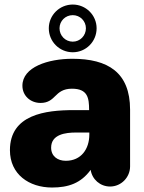

<svg xmlns="http://www.w3.org/2000/svg" viewBox="-20 -817 637 849"><path d="M301.8 -585.9C359.9 -585.9 407.2 -632.8 407.2 -691.9C407.2 -750 359.9 -796.9 301.8 -796.9C243.2 -796.9 195.8 -750 195.8 -691.9C195.8 -632.8 243.2 -585.9 301.8 -585.9ZM301.8 -632.8C269 -632.8 243.2 -659.2 243.2 -691.9C243.2 -724.1 269 -750 301.8 -750C334 -750 359.9 -724.1 359.9 -691.9C359.9 -659.2 334 -632.8 301.8 -632.8ZM210 12.2C282.2 12.2 337.9 -6.8 380.9 -65.9C387.2 -23.9 422.9 7.8 466.8 7.8C516.1 7.8 555.2 -33.2 555.2 -81.1V-332C555.2 -497.1 457 -557.1 299.8 -557.1C193.8 -557.1 79.1 -521 79.1 -438C79.1 -393.1 115.2 -361.8 159.2 -361.8C191.9 -361.8 208 -376 224.1 -392.1C240.2 -408.2 258.8 -424.8 297.9 -424.8C368.2 -424.8 374 -383.8 374 -330.1H306.2C182.1 -330.1 23.9 -311 23.9 -152.8C23.9 -45.9 108.9 12.2 210 12.2ZM271 -106C234.9 -106 206.1 -126 206.1 -164.1C206.1 -223.1 270 -231 315.9 -231H375V-222.2C375 -158.2 338.9 -106 271 -106Z"/></svg>

Font: Jellee Bold
Style: Regular
Weight: 700
Designer: Alfredo Marco Pradil
Foundry: Hanken Design Co.
Version: Version 1.223;hotconv 1.0.109;makeotfexe 2.5.65596